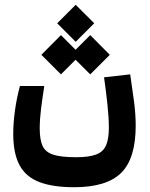

<svg xmlns="http://www.w3.org/2000/svg" viewBox="-20 -598 626 800"><path d="M289.1 182.1Q200.2 182.1 144 160.6Q87.9 139.2 61.5 90.3Q35.2 41.5 35.2 -40.5Q35.2 -85 42.2 -136.7Q49.3 -188.5 63 -239.7H164.6Q156.7 -190.4 151.1 -145.3Q145.5 -100.1 145.5 -63Q145.5 -16.6 157.2 9.5Q168.9 35.6 201.7 46.4Q234.4 57.1 296.9 57.1Q350.6 57.1 380.4 45.9Q410.2 34.7 421.9 7.6Q433.6 -19.5 433.6 -66.4Q433.6 -107.4 427.7 -162.1Q421.9 -216.8 413.6 -275.9L522.5 -288.1Q531.7 -227.1 538.6 -174.1Q545.4 -121.1 545.4 -74.2Q545.4 62.5 484.9 122.3Q424.3 182.1 289.1 182.1ZM356 -288.1 294.9 -349.1 233.9 -288.1 152.3 -369.6 233.9 -451.7 294.9 -390.6 356 -451.7 437.5 -369.6ZM295.4 -423.8 218.3 -501 295.4 -578.1 372.6 -501Z"/></svg>

Font: Cascadia Code SemiBold
Style: Regular
Weight: 600
Monospace: yes
Designer: Aaron Bell
Foundry: Saja Typeworks
Version: Version 2404.023; ttfautohint (v1.8.4)